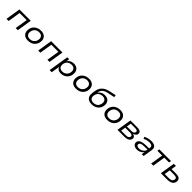

<svg xmlns="http://www.w3.org/2000/svg" viewBox="753 -3289 6028 6028"><g transform="rotate(45 3767.5 -275.0)"><path d="M67 0 146 -496H649L571 0H476L543 -420H229L162 0Z M1025 9Q934 9 876.5 -27Q819 -63 797 -127.5Q775 -192 791 -274Q803 -329 831 -372Q859 -415 899.5 -444.5Q940 -474 990.5 -489.5Q1041 -505 1100 -505Q1190 -505 1247 -469Q1304 -433 1326.5 -370Q1349 -307 1333 -224Q1321 -168 1293 -125Q1265 -82 1225 -52Q1185 -22 1134.5 -6.5Q1084 9 1025 9ZM1029 -68Q1084 -68 1127 -88Q1170 -108 1200 -145.5Q1230 -183 1241 -236Q1259 -322 1220 -375.5Q1181 -429 1093 -429Q1041 -429 997 -409.5Q953 -390 924 -352.5Q895 -315 883 -262Q866 -175 904.5 -121.5Q943 -68 1029 -68Z M1475 0 1554 -496H2057L1979 0H1884L1951 -420H1637L1570 0Z M2162 180 2270 -496H2357L2340 -386Q2362 -428 2397 -454.5Q2432 -481 2474.5 -493Q2517 -505 2562 -505Q2645 -505 2697.5 -468.5Q2750 -432 2770.5 -368.5Q2791 -305 2775 -222Q2760 -148 2718 -97Q2676 -46 2615 -18.5Q2554 9 2479 9Q2408 9 2362.5 -21.5Q2317 -52 2303 -102H2302L2257 180ZM2471 -68Q2525 -68 2568.5 -88Q2612 -108 2642 -145.5Q2672 -183 2683 -236Q2700 -322 2661 -375.5Q2622 -429 2535 -429Q2483 -429 2439.5 -409.5Q2396 -390 2366.5 -352.5Q2337 -315 2325 -262Q2308 -175 2347 -121.5Q2386 -68 2471 -68Z M3159 9Q3068 9 3010.5 -27Q2953 -63 2931 -127.5Q2909 -192 2925 -274Q2937 -329 2965 -372Q2993 -415 3033.5 -444.5Q3074 -474 3124.5 -489.5Q3175 -505 3234 -505Q3324 -505 3381 -469Q3438 -433 3460.5 -370Q3483 -307 3467 -224Q3455 -168 3427 -125Q3399 -82 3359 -52Q3319 -22 3268.5 -6.5Q3218 9 3159 9ZM3163 -68Q3218 -68 3261 -88Q3304 -108 3334 -145.5Q3364 -183 3375 -236Q3393 -322 3354 -375.5Q3315 -429 3227 -429Q3175 -429 3131 -409.5Q3087 -390 3058 -352.5Q3029 -315 3017 -262Q3000 -175 3038.5 -121.5Q3077 -68 3163 -68Z M3855 9Q3769 9 3711.5 -23Q3654 -55 3630 -117Q3606 -179 3619 -269L3631 -345Q3638 -395 3655 -445Q3672 -495 3707.5 -541Q3743 -587 3805 -624Q3867 -661 3964 -682L4186 -730L4198 -654L3956 -604Q3888 -590 3839 -562Q3790 -534 3761.5 -492.5Q3733 -451 3725 -395L3723 -375H3725Q3749 -415 3782.5 -441Q3816 -467 3858 -480Q3900 -493 3948 -493Q4027 -493 4080.5 -459Q4134 -425 4155.5 -363Q4177 -301 4160 -219Q4144 -144 4099.5 -93.5Q4055 -43 3991.5 -17Q3928 9 3855 9ZM3856 -65Q3909 -65 3952.5 -82.5Q3996 -100 4025.5 -136.5Q4055 -173 4067 -229Q4085 -319 4044.5 -369.5Q4004 -420 3919 -420Q3867 -420 3824 -402Q3781 -384 3752 -347.5Q3723 -311 3711 -255Q3692 -163 3731.5 -114Q3771 -65 3856 -65Z M4545 9Q4454 9 4396.5 -27Q4339 -63 4317 -127.5Q4295 -192 4311 -274Q4323 -329 4351 -372Q4379 -415 4419.5 -444.5Q4460 -474 4510.5 -489.5Q4561 -505 4620 -505Q4710 -505 4767 -469Q4824 -433 4846.5 -370Q4869 -307 4853 -224Q4841 -168 4813 -125Q4785 -82 4745 -52Q4705 -22 4654.5 -6.5Q4604 9 4545 9ZM4549 -68Q4604 -68 4647 -88Q4690 -108 4720 -145.5Q4750 -183 4761 -236Q4779 -322 4740 -375.5Q4701 -429 4613 -429Q4561 -429 4517 -409.5Q4473 -390 4444 -352.5Q4415 -315 4403 -262Q4386 -175 4424.5 -121.5Q4463 -68 4549 -68Z M4995 0 5074 -496H5374Q5441 -496 5482.5 -480Q5524 -464 5540 -433Q5556 -402 5547 -356Q5542 -335 5526 -315.5Q5510 -296 5486.5 -280.5Q5463 -265 5435 -257V-254Q5491 -243 5515 -210Q5539 -177 5528 -126Q5515 -66 5456 -33Q5397 0 5307 0ZM5094 -64H5305Q5362 -64 5396.5 -81.5Q5431 -99 5439 -136Q5448 -179 5418.5 -199.5Q5389 -220 5329 -220H5119ZM5129 -284H5327Q5384 -284 5415 -303Q5446 -322 5454 -356Q5463 -394 5435.5 -413Q5408 -432 5352 -432H5153Z M5863 9Q5799 9 5756 -12.5Q5713 -34 5694 -71Q5675 -108 5684 -154Q5694 -203 5733 -232.5Q5772 -262 5844.5 -276Q5917 -290 6029 -290H6127L6118 -228H6019Q5937 -228 5886 -221.5Q5835 -215 5809 -197.5Q5783 -180 5777 -147Q5769 -108 5799 -85.5Q5829 -63 5887 -63Q5938 -63 5983.5 -83Q6029 -103 6060 -137Q6091 -171 6097 -211L6114 -316Q6124 -378 6090 -405.5Q6056 -433 5983 -433Q5933 -433 5879.5 -420Q5826 -407 5772 -378L5748 -445Q5786 -464 5828 -477.5Q5870 -491 5913.5 -498Q5957 -505 5999 -505Q6072 -505 6122 -485.5Q6172 -466 6194.5 -423Q6217 -380 6206 -309L6156 0H6074L6091 -109Q6070 -77 6036.5 -50Q6003 -23 5959.5 -7Q5916 9 5863 9Z M6491 0 6558 -421H6346L6357 -496H6876L6864 -421H6652L6586 0Z M6921 0 7000 -496H7094L7067 -329H7264Q7377 -329 7425.5 -284.5Q7474 -240 7457 -149Q7447 -99 7414.5 -66Q7382 -33 7330 -16.5Q7278 0 7208 0ZM7024 -68H7212Q7278 -68 7317.5 -90.5Q7357 -113 7368 -163Q7379 -215 7347.5 -238Q7316 -261 7246 -261H7056Z"/></g></svg>

Font: Nunito Sans 7pt SemiExpanded
Style: Italic
Weight: 400
Width: 6
Italic angle: -9°
Designer: Vernon Adams
Foundry: Vernon Adams
Version: Version 3.101;gftools[0.9.27]